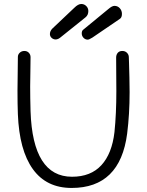

<svg xmlns="http://www.w3.org/2000/svg" viewBox="-20 -928 731 954"><path d="M256.8 -731.9Q245.1 -731.9 236.6 -739.7Q228 -747.6 228 -758.8Q228 -773.9 240.2 -786.1L349.1 -889.2Q368.2 -908.2 383.8 -908.2Q398.4 -908.2 408.7 -897.9Q418.9 -887.7 418.9 -873Q418.9 -853 404.8 -841.8L284.2 -745.1Q269.5 -731.9 256.8 -731.9ZM416 -731Q403.8 -731 395 -740.2Q386.2 -749.5 386.2 -762.2Q386.2 -775.4 394 -780.8L518.1 -882.8Q536.6 -898.9 548.8 -898.9Q564.5 -898.9 575.2 -887.2Q585.9 -875.5 585.9 -858.9Q585.9 -840.8 575.2 -834L439 -741.2Q422.4 -731 416 -731ZM335.9 5.9Q210.4 5.9 143.1 -87.9Q75.7 -181.6 68.8 -360.8Q66.9 -410.6 66.9 -477.1Q66.9 -507.3 67.9 -563.2Q68.8 -619.1 68.8 -645Q68.8 -657.2 78.1 -666Q87.4 -674.8 101.1 -674.8Q114.7 -674.8 123.3 -665.8Q131.8 -656.7 131.8 -644Q131.8 -619.6 130.9 -571Q129.9 -522.5 129.9 -498Q129.9 -443.4 131.8 -375Q142.6 -49.8 337.9 -49.8Q431.2 -49.8 483.9 -107.4Q536.6 -165 548.8 -272Q558.1 -362.8 558.1 -475.1Q558.1 -502 557.6 -557.1Q557.1 -612.3 557.1 -642.1Q557.1 -655.8 564.9 -665.3Q572.8 -674.8 587.9 -674.8Q602.1 -674.8 611.1 -665.5Q620.1 -656.2 620.1 -644Q620.1 -643.6 621.1 -614.5Q622.1 -585.4 623 -543.5Q624 -501.5 624 -469.2Q624 -361.3 611.8 -264.2Q576.7 5.9 335.9 5.9Z"/></svg>

Font: Comic Neue
Style: Regular
Weight: 400
Designer: Craig Rozynski
Foundry: Craig Rozynski
Version: Version 2.003;hotconv 1.0.109;makeotfexe 2.5.65596